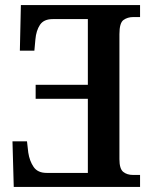

<svg xmlns="http://www.w3.org/2000/svg" viewBox="-20 -734 597 754"><path d="M530 0H34L29 -179H86L91 -135Q96 -102 112 -78.5Q128 -55 163 -55H325V-346H120V-401H325V-659H187Q152 -659 137 -636.5Q122 -614 119 -579L115 -535H58L62 -714H530V-667H503Q481 -667 465 -655.5Q449 -644 449 -600V-109Q449 -71 464 -59Q479 -47 502 -47H530Z"/></svg>

Font: Noto Serif Condensed SemiBold
Style: Regular
Weight: 600
Width: 3
Designer: Monotype Design Team
Foundry: Monotype Imaging Inc.
Version: Version 2.013